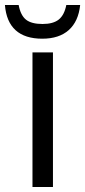

<svg xmlns="http://www.w3.org/2000/svg" viewBox="-44 -745 340 765"><path d="M167 0H85.4V-536.1H167ZM-24.4 -725.1H30.3Q38.1 -683.6 59.8 -666.5Q81.5 -649.4 125.5 -649.4Q168 -649.4 190.2 -667.2Q212.4 -685.1 220.2 -725.1H275.4Q268.6 -659.7 230 -625.2Q191.4 -590.8 124.5 -590.8Q55.7 -590.8 18.3 -624.5Q-19 -658.2 -24.4 -725.1Z"/></svg>

Font: Viking Open Sans
Style: Regular
Weight: 400
Foundry: Ascender Corporation
Version: Version 2.001